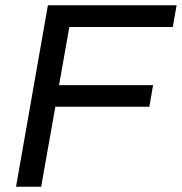

<svg xmlns="http://www.w3.org/2000/svg" viewBox="-20 -706 688 726"><path d="M40.6 0 161.1 -686H647.8L633.3 -603.9H242.2L203.3 -384.1H558.8L544.8 -302.5H189.3L135.6 0Z"/></svg>

Font: Archivo Variable SemiBold
Style: Italic
Weight: 600
Italic angle: -10°
Designer: Hector Gatti
Foundry: Omnibus-Type
Version: Version 2.001